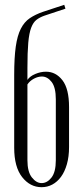

<svg xmlns="http://www.w3.org/2000/svg" viewBox="-20 -770 338 798"><path d="M39 -156V-458Q39 -530 45.5 -576Q52 -622 66.5 -650.5Q81 -679 104 -694.5Q127 -710 159 -721L247 -750L252 -734L165 -705Q145 -698 131.5 -687.5Q118 -677 109.5 -654.5Q101 -632 97.5 -592.5Q94 -553 94 -488V-438Q104 -453 126.5 -462.5Q149 -472 171 -472Q212 -472 239.5 -436.5Q267 -401 267 -325V-159Q267 -119 258 -87.5Q249 -56 233.5 -35Q218 -14 197.5 -3Q177 8 153 8Q105 8 72 -34Q39 -76 39 -156ZM94 -419V-104Q94 -56 112.5 -32.5Q131 -9 153 -9Q176 -9 194 -32Q212 -55 212 -104V-357Q212 -407 194.5 -429.5Q177 -452 154 -452Q138 -452 121 -443Q104 -434 94 -419Z"/></svg>

Font: Moniqa Cond Heading
Style: Regular
Weight: 400
Width: 3
Designer: Rajesh Rajput
Foundry: Rajesh Rajput
Version: Version 1.000